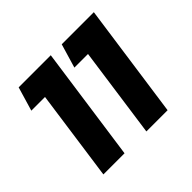

<svg xmlns="http://www.w3.org/2000/svg" viewBox="-138 -731 896 896"><g transform="rotate(-45 310.0 -283.5)"><path d="M75.2 0 138.2 -448.2H47.9L83 -566.9H294.9L214.8 0ZM358.9 0 421.9 -448.2H332L367.2 -566.9H579.1L499 0Z"/></g></svg>

Font: FiraGO SemiBold
Style: Italic
Weight: 600
Italic angle: -8°
Designer: bBox Type GmbH
Foundry: bBox Type GmbH
Version: Version 1.001;PS 001.001;hotconv 1.0.88;makeotf.lib2.5.64775